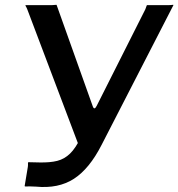

<svg xmlns="http://www.w3.org/2000/svg" viewBox="-20 -763 730 786"><path d="M81 -2 94 -80Q95 -88 94.5 -93.5Q94 -99 97 -99L141 -98Q185 -97 214.5 -104.5Q244 -112 267 -134.5Q290 -157 310 -199L575 -725Q578 -732 579.5 -737.5Q581 -743 583 -742H670Q679 -742 684.5 -743Q690 -744 690 -742L396 -170Q346 -72 282.5 -31Q219 10 127 1L100 0Q92 0 86.5 0.5Q81 1 81 -2ZM306 -158 92 -724Q89 -732 86 -736.5Q83 -741 85 -742H193Q201 -742 206.5 -743Q212 -744 212 -742L360 -327Q363 -319 367 -319.5Q371 -320 376 -330L403 -321Z"/></svg>

Font: Libre Franklin Medium
Style: Italic
Weight: 500
Italic angle: -8°
Designer: Pablo Impallari, Rodrigo Fuenzalida, Nhung Nguyen
Foundry: Impallari Type
Version: Version 3.000